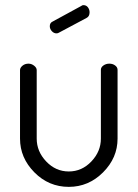

<svg xmlns="http://www.w3.org/2000/svg" viewBox="-20 -721 536 748"><path d="M58 -181C58 -131 76.7 -87.2 114 -49.5C151.3 -11.8 196 7 248 7C299.3 7 343.8 -11.8 381.5 -49.5C419.2 -87.2 438 -131 438 -181V-449C438 -455.7 434.8 -461.3 428.5 -466C422.2 -470.7 414.7 -473 406 -473C397.3 -473 389.7 -470.7 383 -466C376.3 -461.3 373 -455.7 373 -449V-181C373 -147.7 360.7 -118 336 -92C311.3 -66 282 -53 248 -53C214 -53 184.7 -66 160 -92C135.3 -118 123 -147.7 123 -181V-448C123 -454 119.7 -459.7 113 -465C106.3 -470.3 99 -473 91 -473C81.7 -473 73.8 -470.3 67.5 -465C61.2 -459.7 58 -454 58 -448ZM174 -619C174 -611.7 176.7 -605.2 182 -599.5C187.3 -593.8 193.3 -591 200 -591C204 -591 207.3 -592 210 -594L317 -651C325 -655 329 -662.3 329 -673C329 -680.3 326.8 -686.8 322.5 -692.5C318.2 -698.2 312.3 -701 305 -701C301.7 -701 299 -700 297 -698L185 -637C177.7 -633.7 174 -627.7 174 -619Z"/></svg>

Font: Terminal Dosis
Style: Book
Weight: 400
Designer: EdgarTolentino, PabloImpallari, IginoMarini
Foundry: EdgarTolentino, PabloImpallari, IginoMarini
Version: Version 1.006